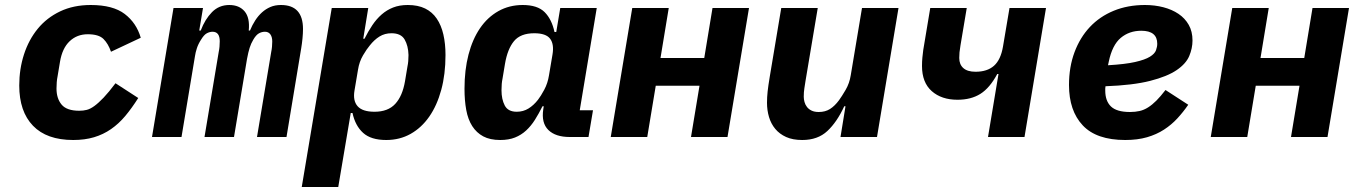

<svg xmlns="http://www.w3.org/2000/svg" viewBox="-20 -548 5440 768"><path d="M273 12Q167 12 112 -45Q57 -102 57 -206Q57 -272 76 -330.5Q95 -389 131 -433Q167 -477 220.5 -502.5Q274 -528 343 -528Q432 -528 479 -492Q526 -456 543 -397L424 -341Q413 -373 394 -392Q375 -411 331 -411Q288 -411 258.5 -383Q229 -355 220 -301L210 -241Q208 -232 207 -219Q206 -206 206 -194Q206 -154 226.5 -129.5Q247 -105 297 -105Q313 -105 327 -108.5Q341 -112 357.5 -124Q374 -136 394.5 -157.5Q415 -179 442 -215L533 -156Q507 -115 481 -84Q455 -53 424 -31.5Q393 -10 356 1Q319 12 273 12Z M588 0 674 -516H792L777 -426H783Q800 -471 828 -499.5Q856 -528 897 -528Q937 -528 958.5 -502.5Q980 -477 975 -426H980Q989 -448 1001 -466.5Q1013 -485 1028 -498.5Q1043 -512 1061.5 -520Q1080 -528 1104 -528Q1192 -528 1192 -432Q1192 -415 1190 -394.5Q1188 -374 1185 -356L1126 0H1008L1065 -341Q1067 -350 1068 -361Q1069 -372 1069 -382Q1069 -400 1061.5 -410.5Q1054 -421 1040 -421Q1027 -421 1015.5 -414.5Q1004 -408 993 -389Q984 -374 978.5 -356.5Q973 -339 968 -312L916 0H798L855 -341Q857 -350 858 -361Q859 -372 859 -383Q859 -421 830 -421Q819 -421 807.5 -415Q796 -409 784 -389Q773 -372 767.5 -355Q762 -338 760 -324L706 0Z M1307 -516H1453L1433 -393H1438Q1453 -423 1469.5 -447.5Q1486 -472 1506.5 -490Q1527 -508 1552.5 -518Q1578 -528 1611 -528Q1652 -528 1680.5 -514Q1709 -500 1727 -473.5Q1745 -447 1753.5 -410Q1762 -373 1762 -328Q1762 -251 1745 -188.5Q1728 -126 1697 -81.5Q1666 -37 1622.5 -12.5Q1579 12 1525 12Q1464 12 1432.5 -16.5Q1401 -45 1390 -96H1383L1333 200H1187ZM1478 -101Q1532 -101 1561 -132.5Q1590 -164 1600 -223L1610 -283Q1612 -292 1613 -303.5Q1614 -315 1614 -328Q1613 -365 1598.5 -390Q1584 -415 1546 -415Q1519 -415 1498 -402Q1477 -389 1459 -366Q1447 -352 1432 -326.5Q1417 -301 1412 -269L1398 -186Q1391 -145 1410.5 -123Q1430 -101 1478 -101Z M1981 12Q1940 12 1913 -2.5Q1886 -17 1869 -43.5Q1852 -70 1845 -108Q1838 -146 1838 -193Q1838 -268 1854 -329.5Q1870 -391 1900 -435Q1930 -479 1973.5 -503.5Q2017 -528 2071 -528Q2130 -528 2158.5 -499.5Q2187 -471 2198 -420H2205L2221 -516H2367L2299 -107H2352L2334 0H2259Q2202 0 2173.5 -28Q2145 -56 2153 -110L2155 -123H2150Q2135 -93 2119.5 -68.5Q2104 -44 2084.5 -26Q2065 -8 2040 2Q2015 12 1981 12ZM2047 -101Q2073 -101 2094 -114Q2115 -127 2132 -149Q2143 -163 2157 -189Q2171 -215 2176 -247L2190 -330Q2197 -371 2180.5 -393Q2164 -415 2117 -415Q2062 -415 2036 -383.5Q2010 -352 2000 -293L1990 -233Q1988 -224 1987 -212.5Q1986 -201 1986 -187Q1986 -151 1999 -126Q2012 -101 2047 -101Z M2509 -516H2655L2622 -316H2797L2830 -516H2976L2890 0H2744L2778 -205H2603L2569 0H2423Z M3362 -123H3357Q3328 -60 3289.5 -24Q3251 12 3189 12Q3151 12 3124.5 0Q3098 -12 3081 -32.5Q3064 -53 3056 -80Q3048 -107 3048 -137Q3048 -159 3050.5 -182Q3053 -205 3059 -241L3105 -516H3251L3202 -224Q3200 -210 3197.5 -195Q3195 -180 3195 -161Q3195 -151 3198 -140Q3201 -129 3208 -120Q3215 -111 3226.5 -105.5Q3238 -100 3255 -100Q3281 -100 3300 -112Q3319 -124 3336 -147Q3347 -162 3362.5 -188.5Q3378 -215 3383 -247L3428 -516H3574L3488 0H3342Z M3974 -252H3969Q3939 -196 3901.5 -172.5Q3864 -149 3810 -149Q3746 -149 3707 -183.5Q3668 -218 3668 -284Q3668 -302 3669.5 -317.5Q3671 -333 3673 -348L3701 -516H3847L3822 -367Q3819 -349 3818 -338.5Q3817 -328 3817 -316Q3817 -290 3833.5 -275.5Q3850 -261 3882 -261Q3929 -261 3956 -285Q3983 -309 3992 -362L4018 -516H4164L4078 0H3932Z M4481 12Q4366 12 4311 -46.5Q4256 -105 4256 -208Q4256 -280 4278 -339Q4300 -398 4339.5 -440Q4379 -482 4435 -505Q4491 -528 4560 -528Q4599 -528 4633.5 -519Q4668 -510 4694 -492.5Q4720 -475 4735 -448.5Q4750 -422 4750 -386Q4750 -355 4737 -324Q4724 -293 4686.5 -267.5Q4649 -242 4580.5 -224.5Q4512 -207 4402 -203Q4401 -197 4401 -193.5Q4401 -190 4401 -186Q4401 -144 4424 -122Q4447 -100 4500 -100Q4521 -100 4538.5 -104Q4556 -108 4572.5 -118.5Q4589 -129 4605.5 -145.5Q4622 -162 4642 -188L4733 -129Q4713 -100 4689.5 -74.5Q4666 -49 4636 -29.5Q4606 -10 4568 1Q4530 12 4481 12ZM4545 -425Q4497 -425 4463 -396.5Q4429 -368 4415 -301L4412 -287Q4481 -291 4520.5 -300Q4560 -309 4579.5 -321Q4599 -333 4604 -347Q4609 -361 4609 -373Q4609 -425 4545 -425Z M4909 -516H5055L5022 -316H5197L5230 -516H5376L5290 0H5144L5178 -205H5003L4969 0H4823Z"/></svg>

Font: IBM Plex Mono
Style: Bold Italic
Weight: 700
Italic angle: -9°
Monospace: yes
Designer: Mike Abbink, Paul van der Laan, Pieter van Rosmalen
Foundry: Bold Monday
Version: Version 2.3